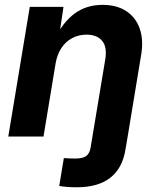

<svg xmlns="http://www.w3.org/2000/svg" viewBox="-20 -564 650 793"><path d="M224.6 204.1 243.7 88.9Q254.9 89.8 267.3 90.3Q279.8 90.8 290.5 90.8Q321.3 90.8 335.7 80.6Q350.1 70.3 354 46.4L361.8 0H507.3L498 54.7Q485.4 131.8 434.8 170.7Q384.3 209.5 297.9 209.5Q274.4 209.5 256.6 208Q238.8 206.5 224.6 204.1ZM209.5 -301.3 159.7 0H14.2L103 -535.6H242.2L222.2 -400.4L207 -404.8Q240.2 -472.7 288.6 -508.3Q336.9 -543.9 403.8 -543.9Q461.9 -543.9 501.2 -518.3Q540.5 -492.7 557.1 -445.8Q573.7 -398.9 562.5 -334.5L507.3 0H361.8L414.6 -317.9Q423.3 -369.6 401.9 -395.3Q380.4 -420.9 337.4 -420.9Q305.2 -420.9 278.3 -406.7Q251.5 -392.6 233.6 -365.7Q215.8 -338.9 209.5 -301.3Z"/></svg>

Font: Inter 20pt
Style: Bold Italic
Weight: 700
Italic angle: -9.3988°
Version: Version 4.001;git-66647c0bb